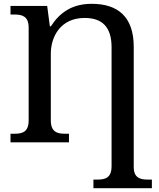

<svg xmlns="http://www.w3.org/2000/svg" viewBox="-20 -745 834 1005"><path d="M469 240H775V195H754C715 195 680 187 680 129V-500C680 -660 594 -725 460 -725C359 -725 294 -681 246 -607H241L227 -714H35V-669H56C96 -669 130 -660 130 -600V-115C130 -54 97 -45 56 -45H35V0H341V-45H320C280 -45 246 -54 246 -115V-464C246 -552 296 -651 423 -651C515 -651 564 -604 564 -497V125C564 186 531 195 490 195H469Z"/></svg>

Font: Noto Serif Medium
Style: Regular
Weight: 500
Designer: Monotype Design Team
Foundry: Monotype Imaging Inc.
Version: Version 2.013